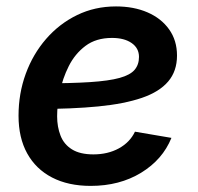

<svg xmlns="http://www.w3.org/2000/svg" viewBox="-20 -576 625 607"><path d="M266.6 11.7Q195.8 11.7 144.5 -14.9Q93.3 -41.5 65.9 -91.1Q38.6 -140.6 38.6 -210Q38.6 -280.3 61.3 -342.5Q84 -404.8 125.7 -452.9Q167.5 -501 223.6 -528.3Q279.8 -555.7 346.7 -555.7Q402.8 -555.7 446.3 -536.9Q489.7 -518.1 514.6 -483.2Q539.6 -448.2 539.6 -400.4Q539.6 -351.1 511.7 -318.4Q483.9 -285.6 428.5 -266.6Q373 -247.6 290.5 -239.5Q208 -231.4 98.1 -231.4L112.3 -312.5Q204.6 -312.5 264.4 -316.4Q324.2 -320.3 357.9 -329.6Q391.6 -338.9 405.5 -355.2Q419.4 -371.6 419.4 -396Q419.4 -423.8 396.2 -439.9Q373 -456.1 334 -456.1Q283.7 -456.1 250.2 -430.9Q216.8 -405.8 197.3 -366.7Q177.7 -327.6 169.2 -285.2Q160.6 -242.7 160.6 -208.5Q160.6 -174.8 171.4 -147.2Q182.1 -119.6 207.5 -103.8Q232.9 -87.9 275.4 -87.9Q320.8 -87.9 355.7 -106.9Q390.6 -126 406.7 -159.7L522 -140.1Q494.1 -71.3 426 -29.8Q357.9 11.7 266.6 11.7Z"/></svg>

Font: Inter SemiBold
Style: Italic
Weight: 600
Italic angle: -9.3988°
Designer: Rasmus Andersson
Foundry: rsms
Version: Version 4.001;git-66647c0bb